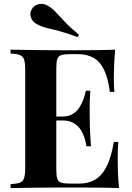

<svg xmlns="http://www.w3.org/2000/svg" viewBox="-20 -962 674 982"><path d="M569 -708Q565 -664 563.5 -623Q562 -582 562 -560Q562 -540 563 -522Q564 -504 565 -492H542Q532 -565 511 -607.5Q490 -650 456.5 -667.5Q423 -685 378 -685H337Q308 -685 293 -680Q278 -675 273 -660Q268 -645 268 -614V-94Q268 -63 273 -48Q278 -33 293 -28Q308 -23 337 -23H386Q431 -23 465.5 -42.5Q500 -62 524.5 -109Q549 -156 562 -236H585Q582 -204 582 -152Q582 -129 583 -87Q584 -45 589 0Q538 -2 474 -2.5Q410 -3 360 -3Q335 -3 296 -3Q257 -3 212 -2.5Q167 -2 121 -1.5Q75 -1 34 0V-20Q66 -22 82 -28Q98 -34 103.5 -52Q109 -70 109 -106V-602Q109 -639 103.5 -656.5Q98 -674 81.5 -680.5Q65 -687 34 -688V-708Q75 -707 121 -706.5Q167 -706 212 -705.5Q257 -705 296 -705Q335 -705 360 -705Q406 -705 464.5 -705.5Q523 -706 569 -708ZM413 -366Q413 -366 413 -356Q413 -346 413 -346H238Q238 -346 238 -356Q238 -366 238 -366ZM442 -498Q438 -441 438.5 -411Q439 -381 439 -356Q439 -331 440 -301Q441 -271 445 -214H422Q417 -249 403.5 -279Q390 -309 365 -327.5Q340 -346 300 -346V-366Q330 -366 351 -378.5Q372 -391 385.5 -411.5Q399 -432 407 -455Q415 -478 419 -498ZM222 -934Q245 -922 264 -901.5Q283 -881 310 -852Q337 -823 384 -784L377 -772Q322 -793 283.5 -803Q245 -813 218 -819.5Q191 -826 169 -838Q146 -851 138.5 -872Q131 -893 141 -912Q153 -935 177 -940.5Q201 -946 222 -934Z"/></svg>

Font: Playfair Display
Style: Bold
Weight: 700
Designer: Claus Eggers Sørensen
Foundry: Claus Eggers Sørensen
Version: Version 1.203